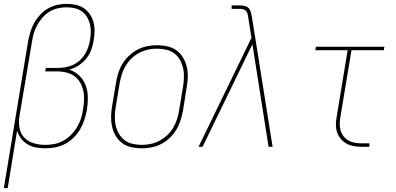

<svg xmlns="http://www.w3.org/2000/svg" viewBox="-40 -763 2060 998"><path d="M-20 215 106 -548Q111 -573 118 -597Q125 -621 137.5 -643.5Q150 -666 168.5 -686Q187 -706 209.5 -719Q232 -732 257 -737.5Q282 -743 306 -743Q330 -743 353.5 -738Q377 -733 395.5 -720.5Q414 -708 427 -689Q440 -670 446 -647.5Q452 -625 451.5 -601Q451 -577 447 -553Q443 -528 434 -503.5Q425 -479 408 -458Q391 -437 368 -422.5Q345 -408 320 -401Q350 -391 372 -370Q394 -349 405 -320Q416 -291 416.5 -258.5Q417 -226 412 -193Q407 -167 399 -141.5Q391 -116 377 -92Q363 -68 343 -48Q323 -28 298.5 -15Q274 -2 247.5 3Q221 8 195 8Q170 8 146.5 3.5Q123 -1 103 -13Q83 -25 69 -43.5Q55 -62 49 -85L0 215ZM194 -10Q218 -10 242.5 -14.5Q267 -19 289 -31.5Q311 -44 329.5 -62.5Q348 -81 361 -103Q374 -125 381.5 -148.5Q389 -172 392 -196Q396 -220 397 -244.5Q398 -269 393 -291.5Q388 -314 376.5 -334Q365 -354 347 -367Q329 -380 306 -386Q283 -392 259 -392H195L198 -410H262Q281 -410 300.5 -413.5Q320 -417 339 -425.5Q358 -434 374 -448.5Q390 -463 401 -480.5Q412 -498 418.5 -517Q425 -536 428 -556Q432 -577 432 -598.5Q432 -620 427 -639.5Q422 -659 411.5 -676Q401 -693 384.5 -704.5Q368 -716 347.5 -720.5Q327 -725 306 -725Q284 -725 261 -720Q238 -715 217.5 -702.5Q197 -690 181 -671.5Q165 -653 153.5 -632.5Q142 -612 135.5 -589.5Q129 -567 126 -545L61 -158Q56 -127 61.5 -97.5Q67 -68 86.5 -47.5Q106 -27 135 -18.5Q164 -10 194 -10Z M697 8Q669 8 642.5 2Q616 -4 595.5 -19Q575 -34 561.5 -56.5Q548 -79 542.5 -105Q537 -131 537.5 -158.5Q538 -186 543 -213L563 -333Q567 -358 575 -383.5Q583 -409 597 -432Q611 -455 631.5 -474Q652 -493 676 -505.5Q700 -518 726 -523Q752 -528 777 -528Q804 -528 830.5 -522Q857 -516 877.5 -501Q898 -486 911.5 -463.5Q925 -441 931 -415Q937 -389 936 -361.5Q935 -334 930 -307L911 -187Q906 -162 898 -136.5Q890 -111 876 -88Q862 -65 842 -46Q822 -27 798 -14.5Q774 -2 748 3Q722 8 697 8ZM697 -10Q720 -10 743.5 -15Q767 -20 789 -31.5Q811 -43 829.5 -60.5Q848 -78 860.5 -99.5Q873 -121 880.5 -144Q888 -167 891 -190L911 -310Q915 -334 916 -359Q917 -384 912 -407Q907 -430 896 -450.5Q885 -471 866.5 -485Q848 -499 824.5 -504.5Q801 -510 776 -510Q753 -510 729.5 -505Q706 -500 684 -488.5Q662 -477 644 -459.5Q626 -442 613 -420.5Q600 -399 593 -376Q586 -353 582 -330L562 -210Q558 -186 557 -161Q556 -136 561 -113Q566 -90 577.5 -69.5Q589 -49 607 -35Q625 -21 648.5 -15.5Q672 -10 697 -10Z M992 0 1267 -566 1251 -668Q1250 -677 1248 -686.5Q1246 -696 1241 -703.5Q1236 -711 1227 -714Q1218 -717 1208 -717H1164V-735H1208Q1221 -735 1234 -731.5Q1247 -728 1254.5 -718.5Q1262 -709 1265 -696Q1268 -683 1270 -671L1283 -590L1377 0H1356L1272 -533L1013 0Z M1840 0Q1819 0 1799 -3.5Q1779 -7 1761.5 -16.5Q1744 -26 1731.5 -41Q1719 -56 1712.5 -74.5Q1706 -93 1706 -114Q1706 -135 1710 -156L1767 -502H1599L1602 -520H1958L1955 -502H1787L1729 -153Q1726 -135 1726 -117Q1726 -99 1731 -83Q1736 -67 1747 -53.5Q1758 -40 1772.5 -32Q1787 -24 1804.5 -21Q1822 -18 1840 -18H1880V0Z"/></svg>

Font: Iosevka SS04 Thin Oblique
Style: Regular
Weight: 100
Italic angle: -9°
Monospace: yes
Designer: Belleve Invis
Foundry: Belleve Invis
Version: Version 19.0.0; ttfautohint (v1.8.4)